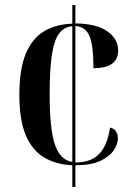

<svg xmlns="http://www.w3.org/2000/svg" viewBox="-20 -734 523 754"><path d="M264 -85Q200 -88 153.5 -115.5Q107 -143 81.5 -202.5Q56 -262 56 -361Q56 -463 81.5 -523.5Q107 -584 153.5 -611.5Q200 -639 264 -641V-714H276V-642Q359 -641 401.5 -611Q444 -581 444 -536Q444 -466 347 -466Q347 -555 331.5 -592Q316 -629 276 -632V-96Q338 -96 370 -130Q402 -164 412 -233Q427 -230 435 -218.5Q443 -207 443 -191Q443 -168 426.5 -143.5Q410 -119 373.5 -102Q337 -85 276 -85V0H264ZM264 -631Q233 -629 213 -603.5Q193 -578 184 -520Q175 -462 175 -362Q175 -230 195 -168Q215 -106 264 -98Z"/></svg>

Font: Noto Serif Display Condensed SemiBold
Style: Regular
Weight: 600
Width: 3
Designer: Monotype Design Team
Foundry: Monotype Imaging Inc.
Version: Version 2.009